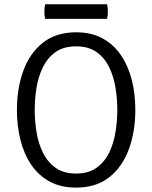

<svg xmlns="http://www.w3.org/2000/svg" viewBox="-20 -842 693 874"><path d="M138 -342Q138 -293.5 146 -242.5Q154 -191.5 174.8 -148.5Q195.5 -105.5 232.2 -78.8Q269 -52 326.5 -52Q383.5 -52 420.2 -78.8Q457 -105.5 477.5 -148.5Q498 -191.5 506 -242.5Q514 -293.5 514 -342Q514 -390.5 506 -441.2Q498 -492 477.5 -535Q457 -578 420.2 -604.5Q383.5 -631 326.5 -631Q269 -631 232.2 -604.5Q195.5 -578 174.8 -535Q154 -492 146 -441.2Q138 -390.5 138 -342ZM57 -342Q57 -439.5 86.2 -519.8Q115.5 -600 175.2 -647.5Q235 -695 326.5 -695Q395.5 -695 446.2 -667.5Q497 -640 530.2 -591.2Q563.5 -542.5 579.8 -478.8Q596 -415 596 -342Q596 -244 566.8 -163.5Q537.5 -83 477.8 -35.5Q418 12 326.5 12Q257 12 206.2 -15.5Q155.5 -43 122.2 -92Q89 -141 73 -205Q57 -269 57 -342ZM185.5 -756Q182 -770 182 -788.5Q182 -807 185.5 -822.5H467.5Q469.5 -814.5 470.2 -807Q471 -799.5 471 -788.5Q471 -770.5 467.5 -756Z"/></svg>

Font: Signika
Style: Regular
Weight: 300
Designer: Anna Giedry
Foundry: Anna Giedry
Version: Version 2.000